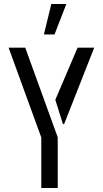

<svg xmlns="http://www.w3.org/2000/svg" viewBox="-20 -938 513 958"><path d="M199 -766 236 -918H311L252 -766ZM186 0V-252L23 -700H106L268 -253V0ZM294 -319 256 -440 367 -700H450L300 -319Z"/></svg>

Font: Stick No Bills ExtraLight
Style: Regular
Weight: 400
Version: Version 2.000